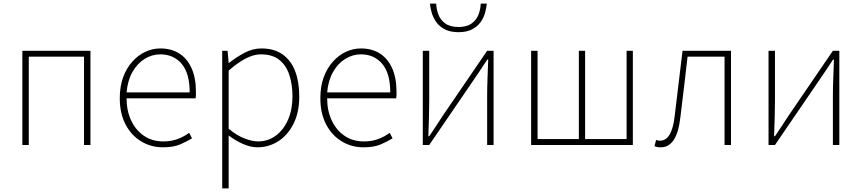

<svg xmlns="http://www.w3.org/2000/svg" viewBox="-20 -811 4820 1074"><path d="M105 0V-527H486V0H450V-494H141V0Z M891 13Q825 13 770 -20Q715 -53 682.5 -114.5Q650 -176 650 -262Q650 -327 668.5 -378Q687 -429 719.5 -465.5Q752 -502 792.5 -521Q833 -540 877 -540Q938 -540 982.5 -512Q1027 -484 1051.5 -429.5Q1076 -375 1076 -297Q1076 -289 1076 -280.5Q1076 -272 1074 -261H688Q688 -192 713.5 -137.5Q739 -83 785 -51.5Q831 -20 893 -20Q938 -20 973 -33Q1008 -46 1038 -68L1054 -37Q1024 -19 987 -3Q950 13 891 13ZM688 -294H1041Q1041 -401 996 -454Q951 -507 877 -507Q830 -507 789 -481.5Q748 -456 721 -408.5Q694 -361 688 -294Z M1223 243V-527H1253L1259 -459H1261Q1300 -490 1346.5 -515Q1393 -540 1442 -540Q1514 -540 1561 -506.5Q1608 -473 1631 -413Q1654 -353 1654 -271Q1654 -182 1621.5 -118Q1589 -54 1536 -20.5Q1483 13 1420 13Q1383 13 1342 -4.5Q1301 -22 1259 -53V46V243ZM1423 -20Q1479 -20 1522.5 -52Q1566 -84 1591 -141Q1616 -198 1616 -271Q1616 -338 1598.5 -391.5Q1581 -445 1542.5 -476Q1504 -507 1439 -507Q1399 -507 1354 -483.5Q1309 -460 1259 -416V-91Q1306 -52 1349 -36Q1392 -20 1423 -20Z M2013 13Q1947 13 1892 -20Q1837 -53 1804.5 -114.5Q1772 -176 1772 -262Q1772 -327 1790.5 -378Q1809 -429 1841.5 -465.5Q1874 -502 1914.5 -521Q1955 -540 1999 -540Q2060 -540 2104.5 -512Q2149 -484 2173.5 -429.5Q2198 -375 2198 -297Q2198 -289 2198 -280.5Q2198 -272 2196 -261H1810Q1810 -192 1835.5 -137.5Q1861 -83 1907 -51.5Q1953 -20 2015 -20Q2060 -20 2095 -33Q2130 -46 2160 -68L2176 -37Q2146 -19 2109 -3Q2072 13 2013 13ZM1810 -294H2163Q2163 -401 2118 -454Q2073 -507 1999 -507Q1952 -507 1911 -481.5Q1870 -456 1843 -408.5Q1816 -361 1810 -294Z M2345 0V-527H2381V-249Q2381 -206 2379.5 -154Q2378 -102 2376 -49H2381Q2398 -74 2419.5 -106.5Q2441 -139 2457 -164L2705 -527H2741V0H2705V-277Q2705 -321 2707 -373Q2709 -425 2711 -478H2706Q2690 -453 2668 -420.5Q2646 -388 2629 -363L2381 0ZM2545 -631Q2499 -631 2469 -646.5Q2439 -662 2421.5 -686Q2404 -710 2395.5 -738Q2387 -766 2385 -791H2420Q2421 -759 2432.5 -729Q2444 -699 2471 -679.5Q2498 -660 2545 -660Q2591 -660 2618 -679.5Q2645 -699 2656.5 -729Q2668 -759 2669 -791H2703Q2701 -766 2693 -738Q2685 -710 2667.5 -686Q2650 -662 2620 -646.5Q2590 -631 2545 -631Z M2951 0V-527H2987V-33H3218V-527H3253V-33H3485V-527H3520V0Z M3677 13Q3665 13 3657 11.5Q3649 10 3641 7L3650 -28Q3655 -27 3660 -25.5Q3665 -24 3672 -24Q3705 -24 3725.5 -58Q3746 -92 3754 -162Q3765 -254 3776 -345Q3787 -436 3798 -527H4069V0H4033V-494H3826Q3816 -409 3806.5 -325.5Q3797 -242 3786 -156Q3776 -69 3748.5 -28Q3721 13 3677 13Z M4279 0V-527H4315V-249Q4315 -206 4313.5 -154Q4312 -102 4310 -49H4315Q4332 -74 4353.5 -106.5Q4375 -139 4391 -164L4639 -527H4675V0H4639V-277Q4639 -321 4641 -373Q4643 -425 4645 -478H4640Q4624 -453 4602 -420.5Q4580 -388 4563 -363L4315 0Z"/></svg>

Font: Noto Sans TC Thin
Style: Regular
Weight: 100
Designer: Ryoko NISHIZUKA 西塚涼子 (kana, bopomofo & ideographs); Paul D. Hunt (Latin, Greek & Cyrillic); Sandoll Communications 산돌커뮤니
Foundry: Adobe
Version: Version 2.004-H2;hotconv 1.0.118;makeotfexe 2.5.65603